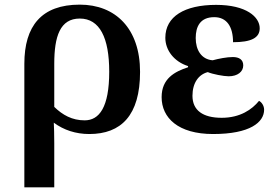

<svg xmlns="http://www.w3.org/2000/svg" viewBox="-20 -568 1194 828"><path d="M85 240H214V49C214 13 213 -21 212 -39C255 -7 307 10 365 10C502 10 584 -70 584 -258C584 -445 478 -548 324 -548C159 -548 85 -456 85 -293ZM345 -49C291 -49 250 -72 214 -107V-293C214 -411 239 -488 324 -488C410 -488 451 -405 451 -259C451 -105 408 -49 345 -49Z M899 10C1059 10 1119 -41 1119 -95C1119 -112 1108 -128 1097 -133C1067 -96 1016 -60 936 -60C855 -60 810 -92 810 -155C810 -211 837 -247 876 -257C897 -248 945 -239 966 -239C1005 -239 1029 -259 1029 -286C1029 -311 1011 -322 984 -322C958 -322 923 -315 897 -308C848 -312 824 -353 824 -404C824 -453 843 -494 904 -494C958 -494 985 -453 985 -386C1062 -386 1100 -404 1100 -446C1100 -495 1042 -547 912 -547C776 -547 693 -497 693 -405C693 -351 731 -302 791 -283V-278C733 -259 677 -229 677 -149C677 -60 748 10 899 10Z"/></svg>

Font: Noto Serif Semi
Style: Regular
Weight: 600
Designer: Monotype Design Team
Foundry: Monotype Imaging Inc.
Version: Version 1.002